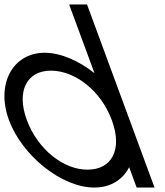

<svg xmlns="http://www.w3.org/2000/svg" viewBox="-124 -819 739 859"><path d="M-84 -282C-142.6 -441 -68.6 -582 75 -583C147.6 -583 228.7 -547.1 298.8 -491.5L200.1 -759L185.3 -799H265.3L280.1 -759L454.6 -285.7L456 -282L552.6 -20L567.4 20H487.4L472.6 -20L453.9 -70.9C425.2 -15.1 370.7 20.5 297.4 20C152.4 20 -25 -122 -84 -282ZM-4 -282C43.9 -152 160.2 -59 267.9 -60C375.6 -60 424.1 -148.8 377.8 -277.3L376 -282C328.4 -411 214.9 -502 104.5 -503C-4.5 -503 -51.6 -411 -4 -282Z"/></svg>

Font: Nordica Plus
Style: NordicaClassicLightOpObl
Weight: 300
Version: Version 1.01